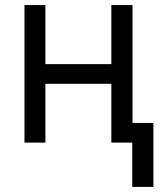

<svg xmlns="http://www.w3.org/2000/svg" viewBox="-20 -566 668 762"><path d="M441.4 -311.5V-233.4H140.6V-311.5ZM160.2 -545.9V0H77.1V-545.9ZM505.9 -545.9V0H421.9V-545.9ZM588.9 -78.1V175.8H504.9V-78.1Z"/></svg>

Font: Inter V
Style: 
Weight: 400
Designer: Rasmus Andersson
Foundry: rsms
Version: Version 4.000;git-a3f224843